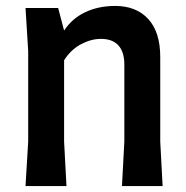

<svg xmlns="http://www.w3.org/2000/svg" viewBox="-20 -627 628 647"><path d="M399 -150V-410Q399 -452 379 -474Q359 -496 320 -496Q287 -496 253 -478Q219 -460 196 -424V-150L204 0H66L75 -150V-455L66 -600H176L196 -524Q223 -565 267.5 -586Q312 -607 368 -607Q439 -607 479.5 -563Q520 -519 520 -435V-150L528 0H391Z"/></svg>

Font: Farro Medium
Style: Regular
Weight: 500
Designer: Aceler Chua
Foundry: Grayscale Limited
Version: Version 1.101